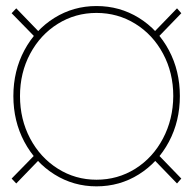

<svg xmlns="http://www.w3.org/2000/svg" viewBox="-20 -623 658 652"><path d="M25.4 -296.9Q25.4 -382.3 62.7 -452.1Q100.1 -522 164.8 -562.3Q229.5 -602.5 307.6 -602.5Q386.7 -602.5 451.7 -562.3Q516.6 -522 553.7 -452.1Q590.8 -382.3 590.8 -296.9Q590.8 -211.4 553.5 -141.4Q516.1 -71.3 451.4 -30.8Q386.7 9.8 307.6 9.8Q229.5 9.8 164.8 -30.8Q100.1 -71.3 62.7 -141.4Q25.4 -211.4 25.4 -296.9ZM568.4 -296.9Q568.4 -376 533.7 -440.7Q499 -505.4 439.5 -542.2Q379.9 -579.1 307.6 -579.1Q235.8 -579.1 176.5 -542.2Q117.2 -505.4 82.5 -440.7Q47.9 -376 47.9 -296.9Q47.9 -217.8 82.3 -152.8Q116.7 -87.9 176.3 -50.3Q235.8 -12.7 307.6 -12.7Q379.9 -12.7 439.5 -50Q499 -87.4 533.4 -152.6Q567.9 -217.8 568.4 -296.9ZM496.1 -506.8 581.1 -594.7 595.7 -578.1 510.7 -490.2ZM496.1 -87.9 510.7 -104.5 595.7 -16.6 581.1 0ZM19.5 -16.6 105.5 -104.5 120.1 -87.9 35.2 0ZM19.5 -578.1 35.2 -594.7 120.1 -506.8 105.5 -490.2Z"/></svg>

Font: Intratopia Thin
Style: Regular
Weight: 100
Designer: Rasmus Andersson
Foundry: rsms
Version: Version 3.000;Glyphs 3.2.3 (3260)